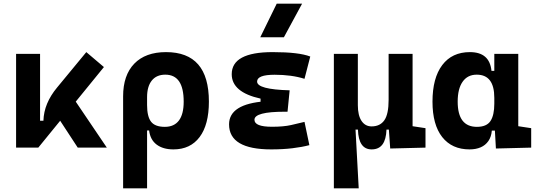

<svg xmlns="http://www.w3.org/2000/svg" viewBox="-20 -815 2970 1060"><path d="M191.4 0 172.9 -148.4H219.7Q221.2 -197.3 240.2 -242.9Q259.3 -288.6 294.9 -331.5L456.5 -527.3L553.7 -444.8ZM68.8 0V-517.6H201.2V-52.2L191.4 0ZM409.2 0 259.8 -228.5 369.1 -296.9 569.8 0Z M937.5 9.8Q880.4 9.8 845 -16.6Q809.6 -43 803.2 -94.7H750.5L792 -234.9Q792 -171.4 814 -143.1Q835.9 -114.7 890.1 -114.7Q941.4 -114.7 967.8 -149.7Q994.1 -184.6 994.1 -253.9Q994.1 -328.6 968.8 -365.7Q943.4 -402.8 892.6 -402.8Q844.2 -402.8 818.1 -370.4Q792 -337.9 792 -278.8L659.7 -283.2Q659.7 -399.9 721.4 -463.6Q783.2 -527.3 896.5 -527.3Q1015.1 -527.3 1074.2 -459.2Q1133.3 -391.1 1133.3 -253.9Q1133.3 -126.5 1082 -58.3Q1030.8 9.8 937.5 9.8ZM659.7 224.6V-283.2H792V224.6Z M1477.5 9.8Q1244.6 9.8 1244.6 -128.4Q1244.6 -241.2 1445.8 -255.9L1579.1 -316.4L1567.4 -198.2H1551.8Q1384.8 -198.2 1384.8 -153.8Q1384.8 -115.2 1481.4 -115.2Q1544.9 -115.2 1586.7 -124.5Q1628.4 -133.8 1661.1 -142.1L1688 -13.7Q1647.5 -2.9 1594.5 3.4Q1541.5 9.8 1477.5 9.8ZM1418.5 -210.4V-270.5Q1259.3 -305.7 1259.3 -405.3Q1259.3 -527.3 1485.4 -527.3Q1629.9 -527.3 1692.9 -502.9L1661.1 -379.9Q1590.3 -402.3 1496.1 -402.3Q1399.4 -402.3 1399.4 -364.7Q1399.4 -321.3 1579.1 -316.4L1567.4 -198.2ZM1417 -609.4 1507.8 -794.9H1647.9L1547.4 -609.4Z M2031.7 9.8Q1959.5 9.8 1956.1 -99.6H1924.3L1823.2 -175.8V-517.6H1955.6V-234.4Q1955.6 -178.2 1975.8 -147.7Q1996.1 -117.2 2031.7 -117.2Q2078.1 -117.2 2101.8 -150.9Q2125.5 -184.6 2125.5 -263.7L2147.9 -99.6H2113.8Q2111.8 -44.9 2091.6 -17.6Q2071.3 9.8 2031.7 9.8ZM1823.2 224.6V-210L1941.9 -115.7L1960.4 224.6ZM2134.3 4.9 2125.5 -119.1V-234.4H2257.8V-118.2L2329.1 -107.4V0ZM2125.5 -146.5V-517.6H2257.8V-175.8Z M2572.3 9.8Q2475.1 9.8 2421.4 -58.3Q2367.7 -126.5 2367.7 -253.9Q2367.7 -384.3 2421.6 -455.8Q2475.6 -527.3 2574.2 -527.3Q2628.4 -527.3 2658.2 -501.7Q2688 -476.1 2693.4 -423.8H2739.3L2709 -274.9Q2709 -338.9 2684.8 -370.8Q2660.6 -402.8 2611.8 -402.8Q2561.5 -402.8 2534.2 -364Q2506.8 -325.2 2506.8 -253.9Q2506.8 -114.7 2612.8 -114.7Q2666.5 -114.7 2687.7 -146.7Q2709 -178.7 2709 -242.7V-267.1L2744.1 -93.8H2695.3Q2692.4 -59.6 2676.3 -36.4Q2660.2 -13.2 2633.8 -1.7Q2607.4 9.8 2572.3 9.8ZM2717.8 4.9 2709 -151.9V-254.4H2841.3V-118.2L2912.6 -107.4V0ZM2709 -211.4V-517.6H2841.3V-212.4Z"/></svg>

Font: Cascadia Mono PL
Style: Regular
Weight: 400
Monospace: yes
Designer: Aaron Bell
Foundry: Saja Typeworks
Version: Version 2102.003